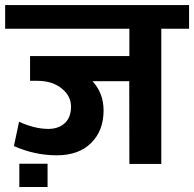

<svg xmlns="http://www.w3.org/2000/svg" viewBox="-35 -649 768 760"><path d="M153.3 -1V91.3H41.5V-1ZM375 -211.9Q375 -131.8 325.7 -83Q276.4 -34.2 189.7 -34.2Q103 -34.2 20 -70.8L40.5 -167Q102.5 -138.7 157.2 -138.7Q197.8 -139.2 221.9 -161.9Q246.1 -184.6 246.1 -227.1Q246.1 -269.5 208.7 -299.3Q171.4 -329.1 112.8 -329.1H84V-427.2H477.1V-535.2H-14.6V-628.9H713.4V-535.2H603.5V0H477.1L476.6 -327.6H331.1Q375 -280.3 375 -211.9Z"/></svg>

Font: Yantramanav
Style: Bold
Weight: 700
Version: Version 1.001;PS 1.0;hotconv 1.0.72;makeotf.lib2.5.5900; ttf